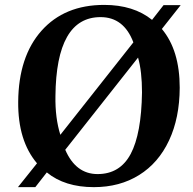

<svg xmlns="http://www.w3.org/2000/svg" viewBox="-20 -749 787 783"><path d="M124 14.2H53.2L130.9 -83Q52.7 -175.3 54.2 -334Q55.7 -518.6 149.4 -623.8Q243.2 -729 404.8 -729Q524.4 -729 600.1 -668L647 -728H716.8L640.1 -630.9Q712.9 -543.9 712.9 -391.1Q712.4 -268.1 669.4 -176.3Q626.5 -84.5 547.4 -35.2Q468.3 14.2 362.8 14.2Q244.1 14.2 170.9 -45.9ZM226.1 -199.2 523.9 -576.2Q484.9 -679.2 390.1 -679.2Q209 -679.2 206.1 -356.9Q204.6 -267.6 226.1 -199.2ZM377.9 -39.1Q469.2 -39.1 512.9 -121.1Q556.6 -203.1 559.1 -372.1Q559.1 -458 543 -514.2L246.1 -138.2Q289.1 -39.1 377.9 -39.1Z"/></svg>

Font: Literata SemiBold
Style: Italic
Weight: 650
Italic angle: -2.39999°
Designer: Latin by Veronika Burian and Jose Scaglione. Greek by Irene Vlachou. Cyrillic by Vera Evstafieva
Foundry: TypeTogether
Version: Version 3.021